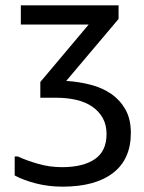

<svg xmlns="http://www.w3.org/2000/svg" viewBox="-20 -546 540 719"><path d="M424 -475 228 -243Q276 -240 320 -228.5Q364 -217 397 -194Q430 -171 450 -135.5Q470 -100 470 -48Q470 50 403.5 101.5Q337 153 214 153Q162 153 115 141Q68 129 35 111V40H47Q79 55 122.5 67.5Q166 80 212 80Q291 80 335 50Q379 20 379 -44Q379 -79 364.5 -104.5Q350 -130 325 -147Q300 -164 265.5 -172Q231 -180 190 -180H131V-239L312 -454H58V-526H424Z"/></svg>

Font: D2Coding ligature
Style: Regular
Weight: 400
Monospace: yes
Designer: Yong-Rak Park; Jeong-Hwan Yoon; Sang-Min Lee;
Foundry: NHN Corporation
Version: Version 1.3.2; Build 20180524